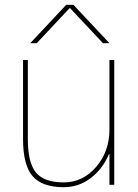

<svg xmlns="http://www.w3.org/2000/svg" viewBox="-20 -770 577 800"><path d="M436 -590H409L272 -736H270L133 -590H106L256 -750H286ZM436 -128H434Q408 -66 358 -28Q308 10 246 10Q155 10 115.5 -36.5Q76 -83 76 -190V-520H96V-190Q96 -92 130 -51Q164 -10 246 -10Q325 -10 380.5 -74.5Q436 -139 436 -230V-520H456V0H436Z"/></svg>

Font: Mplus 1p Thin
Style: Regular
Weight: 250
Version: Version 1.061